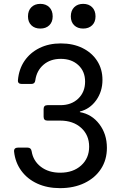

<svg xmlns="http://www.w3.org/2000/svg" viewBox="-20 -965 640 995"><path d="M291 10Q225 10 173.5 -13.5Q122 -37 90.5 -80Q59 -123 53 -179Q52 -190 57.5 -195Q63 -200 73 -200H123Q141 -200 144 -181Q152 -131 192 -100.5Q232 -70 292 -70Q359 -70 400.5 -107.5Q442 -145 442 -205Q442 -265 400.5 -302.5Q359 -340 292 -340H226Q206 -340 206 -360V-400Q206 -420 226 -420H293Q350 -420 385.5 -454Q421 -488 421 -542Q421 -595 386 -627.5Q351 -660 295 -660Q241 -660 205.5 -629.5Q170 -599 163 -549Q161 -530 143 -530H92Q82 -530 77 -535Q72 -540 73 -550Q78 -607 107 -649.5Q136 -692 184.5 -716Q233 -740 295 -740Q359 -740 407.5 -716Q456 -692 483.5 -649.5Q511 -607 511 -551Q511 -491 478.5 -445.5Q446 -400 394 -387V-384Q456 -373 495 -321.5Q534 -270 534 -199Q534 -137 503.5 -90Q473 -43 418 -16.5Q363 10 291 10ZM411 -817Q382 -817 364.5 -834Q347 -851 347 -880Q347 -910 364.5 -927.5Q382 -945 411 -945Q440 -945 457.5 -927.5Q475 -910 475 -880Q475 -851 457.5 -834Q440 -817 411 -817ZM189 -817Q160 -817 142.5 -834Q125 -851 125 -880Q125 -910 142.5 -927.5Q160 -945 189 -945Q218 -945 235.5 -927.5Q253 -910 253 -880Q253 -851 235.5 -834Q218 -817 189 -817Z"/></svg>

Font: Pitagon Sans Mono
Style: Regular
Weight: 400
Monospace: yes
Designer: Travis Tran
Foundry: Pitagon
Version: Version 1.001;gftools[0.9.26]